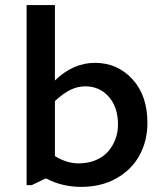

<svg xmlns="http://www.w3.org/2000/svg" viewBox="-20 -730 654 758"><path d="M196.8 -710V-412.1Q268.1 -481.9 355 -481.9Q443.4 -481.9 502.7 -417.5Q562 -353 562 -245.1Q562 -174.3 531 -117.2Q500 -60.1 439.9 -26.1Q379.9 7.8 300.8 7.8Q224.6 7.8 161.1 -25.9L105 1H85V-710ZM316.9 -389.2Q287.6 -389.2 259.8 -376.2Q231.9 -363.3 196.8 -331.1V-113.8Q243.7 -85 290 -85Q327.1 -85 357.2 -97.4Q387.2 -109.9 406.2 -131.3Q425.3 -152.8 435.5 -180.2Q445.8 -207.5 445.8 -237.8Q445.8 -307.1 409.4 -348.1Q373 -389.2 316.9 -389.2Z"/></svg>

Font: IntelOne Mono Medium
Style: Regular
Weight: 500
Designer: Fred Shallcrass
Foundry: Frere-Jones Type LLC
Version: Version 1.200;hotconv 1.1.0;makeotfexe 2.6.0;FJTRelease1.2